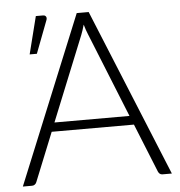

<svg xmlns="http://www.w3.org/2000/svg" viewBox="-51 -759 759 808"><g transform="rotate(-5 328.0 -355.0)"><path d="M13 0ZM642.5 0H603Q596 0 591.5 -3.8Q587 -7.5 584.5 -13.5L501.5 -219H154L71 -13.5Q69 -8 64 -4Q59 0 52 0H13L302.5 -707.5H353ZM169 -257H486L342 -614.5Q334.5 -632 327.5 -656.5Q324 -644.5 320.5 -633.5Q317 -622.5 313.5 -614ZM90 -551.5 130 -710H160.5Q169 -710 172.8 -703.8Q176.5 -697.5 172.5 -688L120.5 -551.5Z"/></g></svg>

Font: Lato Light
Style: Regular
Weight: 300
Designer: Lukasz Dziedzic
Foundry: tyPoland Lukasz Dziedzic
Version: Version 2.007; 2014-02-27